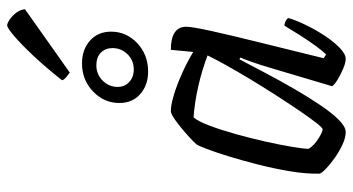

<svg xmlns="http://www.w3.org/2000/svg" viewBox="-250 -758 1008 549"><g transform="rotate(-90 254.5 -484.0)"><path d="M151 0Q135 0 115.5 -9Q96 -18 77.5 -31Q59 -44 46 -56.5Q33 -69 32 -75Q31 -112 38.5 -157.5Q46 -203 57.5 -248.5Q69 -294 81 -333Q93 -372 102.5 -397Q112 -422 116 -427Q121 -433 134 -445Q147 -457 162 -469.5Q177 -482 190.5 -491Q204 -500 211 -500Q228 -500 256.5 -491.5Q285 -483 317.5 -468.5Q350 -454 380 -436L386 -500Q452 -500 452 -456Q452 -439 440 -384.5Q428 -330 407.5 -247.5Q387 -165 362 -63L373 -56Q382 -65 397 -85.5Q412 -106 427.5 -130.5Q443 -155 455 -175Q462 -175 468.5 -171.5Q475 -168 477 -164Q471 -143 457.5 -115Q444 -87 427 -61Q410 -35 392 -17.5Q374 0 360 0Q349 0 331.5 -7.5Q314 -15 299.5 -24Q285 -33 282 -39L334 -214Q343 -245 352 -270Q361 -295 364 -301L359 -304Q341 -270 319.5 -229Q298 -188 274.5 -147.5Q251 -107 228.5 -73.5Q206 -40 186 -20Q166 0 151 0ZM159 -66Q163 -66 177.5 -84.5Q192 -103 213 -134Q234 -165 257.5 -201.5Q281 -238 303.5 -275.5Q326 -313 343.5 -344.5Q361 -376 370 -395Q328 -411 282 -421.5Q236 -432 193 -435Q182 -423 169.5 -390Q157 -357 145 -314Q133 -271 123.5 -228.5Q114 -186 108.5 -152.5Q103 -119 103 -106Q112 -91 131.5 -78.5Q151 -66 159 -66ZM324 -565Q285 -565 259.5 -587.5Q234 -610 234 -647Q234 -691 267 -722.5Q300 -754 347 -754Q387 -754 412.5 -731Q438 -708 438 -671Q438 -627 405 -596Q372 -565 324 -565ZM330 -606Q356 -606 373.5 -624Q391 -642 391 -667Q391 -687 378 -700Q365 -713 342 -713Q316 -713 298 -695Q280 -677 280 -652Q280 -632 294 -619Q308 -606 330 -606ZM321 -789Q315 -793 307.5 -799.5Q300 -806 299 -811Q336 -858 369 -893Q402 -928 425.5 -948Q449 -968 456 -968Q462 -968 473 -960.5Q484 -953 492.5 -941.5Q501 -930 502 -917Z"/></g></svg>

Font: Texturina Extralight
Style: Italic
Weight: 200
Italic angle: -11°
Designer: Guillermo Torres Carreño
Foundry: Omnibus-Type
Version: Version 1.002; ttfautohint (v1.8.3)